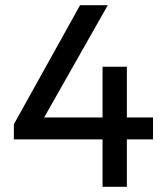

<svg xmlns="http://www.w3.org/2000/svg" viewBox="-20 -714 638 734"><path d="M33 -239 286 -694H392L134 -239ZM33 -181V-239L73 -265H565V-181ZM372 0V-459H465V0Z"/></svg>

Font: Outfit Thin
Style: Regular
Weight: 400
Version: Version 1.100;gftools[0.9.27]